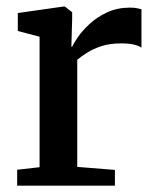

<svg xmlns="http://www.w3.org/2000/svg" viewBox="-20 -584 488 604"><path d="M34 0V-50L104.5 -58V-468.5L36 -486.5V-543L180 -563.5H184L207 -545.5V-525L204.5 -437H207Q211.5 -447.5 225.2 -467.5Q239 -487.5 262.2 -509Q285.5 -530.5 317.2 -545.2Q349 -560 388.5 -560Q402.5 -560 411 -558.2Q419.5 -556.5 425 -555V-434Q418 -439.5 402.2 -443.5Q386.5 -447.5 361.5 -447.5Q325.5 -447.5 299 -438.8Q272.5 -430 254 -418.2Q235.5 -406.5 223 -396V-59L341.5 -49.5V0Z"/></svg>

Font: Merriweather 28pt SemiBold
Style: Regular
Weight: 600
Version: Version 2.100